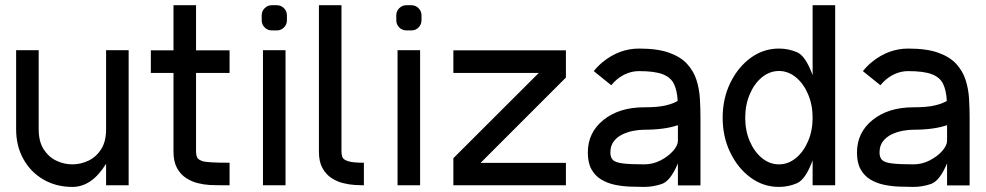

<svg xmlns="http://www.w3.org/2000/svg" viewBox="-20 -718 3820 744"><path d="M391.1 -523.4H478.5V0H391.1V-83.5Q335.9 6.3 260.7 6.3Q197.3 6.3 147.9 -22.5Q98.6 -51.3 70.6 -101.8Q42.5 -152.3 42.5 -216.8V-523.4H129.9V-216.8Q129.9 -169.9 148.9 -139.9Q168 -109.9 198 -95.5Q228 -81.1 260.7 -81.1Q293 -81.1 323 -95.5Q353 -109.9 372.1 -139.9Q391.1 -169.9 391.1 -216.8Z M652.3 -435.5H564.5V-522.9H652.3V-697.8H739.7V-522.9H869.6V-435.5H739.7V-130.4Q739.7 -119.1 743.2 -109.4Q746.6 -99.6 764.9 -93.5Q783.2 -87.4 869.6 -87.4V0Q814 0 792.2 -1.2Q770.5 -2.4 746.6 -8.3Q722.7 -14.2 701.2 -28.1Q679.7 -42 666 -66.7Q652.3 -91.3 652.3 -130.4Z M999 0V-523.4H1086.4V0ZM1052.7 -697.8Q1068.8 -697.8 1080.3 -686.3Q1091.8 -674.8 1091.8 -658.7V-639.6Q1091.8 -623 1080.3 -611.6Q1068.8 -600.1 1052.7 -600.1H1033.7Q1017.1 -600.1 1005.6 -611.6Q994.1 -623 994.1 -639.6V-658.7Q994.1 -674.8 1005.6 -686.3Q1017.1 -697.8 1033.7 -697.8Z M1303.2 -130.4Q1303.2 -119.1 1306.6 -109.4Q1310.1 -99.6 1328.4 -93.5Q1346.7 -87.4 1390.1 -87.4V0Q1377.4 0 1355.7 -1.2Q1334 -2.4 1310.1 -8.3Q1286.1 -14.2 1264.6 -28.1Q1243.2 -42 1229.5 -66.7Q1215.8 -91.3 1215.8 -130.4V-697.8H1303.2Z M1520.5 0V-523.4H1607.9V0ZM1574.2 -697.8Q1590.3 -697.8 1601.8 -686.3Q1613.3 -674.8 1613.3 -658.7V-639.6Q1613.3 -623 1601.8 -611.6Q1590.3 -600.1 1574.2 -600.1H1555.2Q1538.6 -600.1 1527.1 -611.6Q1515.6 -623 1515.6 -639.6V-658.7Q1515.6 -674.8 1527.1 -686.3Q1538.6 -697.8 1555.2 -697.8Z M2172.9 -522.9V-417.5L1842.3 -86.9H2172.9V0H1736.8V-105L2067.9 -435.5H1736.8V-522.9Z M2476.1 -81.1Q2509.8 -81.1 2539.6 -96.4Q2569.3 -111.8 2587.9 -132.8Q2606.4 -153.8 2606.9 -171.9V-232.9Q2555.2 -215.3 2476.1 -215.3Q2457.5 -215.3 2435.1 -211.2Q2412.6 -207 2392.1 -197.3Q2371.6 -187.5 2358.4 -170.4Q2345.2 -153.3 2345.2 -127Q2345.2 -108.9 2354.2 -98.9Q2363.3 -88.9 2391.4 -85Q2419.4 -81.1 2476.1 -81.1ZM2694.3 0.5H2606.9V-85Q2578.1 -16.6 2544.4 -5.1Q2510.7 6.3 2476.1 6.3Q2450.2 6.3 2420.4 5.1Q2390.6 3.9 2361.8 -2.2Q2333 -8.3 2309.6 -22.5Q2286.1 -36.6 2272 -61.8Q2257.8 -86.9 2257.8 -127Q2257.8 -204.6 2318.6 -253.4Q2379.4 -302.2 2476.1 -302.2Q2529.8 -302.2 2560.1 -309.6Q2590.3 -316.9 2606 -327.1Q2604 -366.7 2591.8 -392.3Q2579.6 -418 2548.3 -430.2Q2517.1 -442.4 2456.5 -442.4Q2410.6 -442.4 2371.1 -410.6Q2358.9 -400.4 2348.6 -387.7L2280.8 -442.4Q2296.4 -461.9 2315.4 -477.5Q2379.4 -529.8 2456.5 -529.8Q2527.8 -529.8 2572.8 -513.7Q2617.7 -497.6 2642.8 -470Q2668 -442.4 2679 -407.7Q2689.9 -373 2692.1 -335.2Q2694.3 -297.4 2694.3 -261.7Z M2998.5 -81.1Q3034.2 -81.1 3064 -105.5Q3093.8 -129.9 3111.3 -170.9Q3128.9 -211.9 3128.9 -261.7Q3128.9 -311.5 3111.3 -352.8Q3093.8 -394 3064 -418.5Q3034.2 -442.9 2998.5 -442.9Q2962.4 -442.9 2932.6 -418.5Q2902.8 -394 2885.3 -352.8Q2867.7 -311.5 2867.7 -261.7Q2867.7 -211.9 2885.3 -170.9Q2902.8 -129.9 2932.6 -105.5Q2962.4 -81.1 2998.5 -81.1ZM2998.5 -529.8Q3035.2 -529.8 3068.4 -515.6Q3101.6 -501.5 3128.9 -426.8V-697.8H3216.3V0H3128.9V-96.7Q3101.6 -22.5 3068.4 -8.1Q3035.2 6.3 2998.5 6.3Q2938 6.3 2888.7 -29.8Q2839.4 -65.9 2809.8 -127Q2780.3 -188 2780.3 -261.7Q2780.3 -335.9 2809.8 -396.7Q2839.4 -457.5 2888.7 -493.7Q2938 -529.8 2998.5 -529.8Z M3519 -81.1Q3552.7 -81.1 3582.5 -96.4Q3612.3 -111.8 3630.9 -132.8Q3649.4 -153.8 3649.9 -171.9V-232.9Q3598.1 -215.3 3519 -215.3Q3500.5 -215.3 3478 -211.2Q3455.6 -207 3435.1 -197.3Q3414.6 -187.5 3401.4 -170.4Q3388.2 -153.3 3388.2 -127Q3388.2 -108.9 3397.2 -98.9Q3406.2 -88.9 3434.3 -85Q3462.4 -81.1 3519 -81.1ZM3737.3 0.5H3649.9V-85Q3621.1 -16.6 3587.4 -5.1Q3553.7 6.3 3519 6.3Q3493.2 6.3 3463.4 5.1Q3433.6 3.9 3404.8 -2.2Q3376 -8.3 3352.5 -22.5Q3329.1 -36.6 3314.9 -61.8Q3300.8 -86.9 3300.8 -127Q3300.8 -204.6 3361.6 -253.4Q3422.4 -302.2 3519 -302.2Q3572.8 -302.2 3603 -309.6Q3633.3 -316.9 3648.9 -327.1Q3647 -366.7 3634.8 -392.3Q3622.6 -418 3591.3 -430.2Q3560.1 -442.4 3499.5 -442.4Q3453.6 -442.4 3414.1 -410.6Q3401.9 -400.4 3391.6 -387.7L3323.7 -442.4Q3339.4 -461.9 3358.4 -477.5Q3422.4 -529.8 3499.5 -529.8Q3570.8 -529.8 3615.7 -513.7Q3660.6 -497.6 3685.8 -470Q3710.9 -442.4 3721.9 -407.7Q3732.9 -373 3735.1 -335.2Q3737.3 -297.4 3737.3 -261.7Z"/></svg>

Font: Qaz
Style: Regular
Weight: 400
Designer: GGBotNet
Foundry: f0n7
Version: 0.70